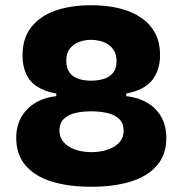

<svg xmlns="http://www.w3.org/2000/svg" viewBox="-20 -697 696 733"><path d="M329 16Q241 16 177 -4Q113 -24 77.5 -65.5Q42 -107 42 -170Q42 -216 61 -249.5Q80 -283 114.5 -304Q149 -325 195 -330V-338L328 -364L462 -338V-330Q508 -325 542.5 -304.5Q577 -284 596 -250Q615 -216 615 -170Q615 -107 579.5 -65.5Q544 -24 479.5 -4Q415 16 329 16ZM329 -116Q350 -116 371.5 -120.5Q393 -125 411 -134.5Q429 -144 440.5 -159.5Q452 -175 452 -198Q452 -225 436 -241.5Q420 -258 392 -265Q364 -272 328 -272Q292 -272 265 -265Q238 -258 222.5 -242Q207 -226 207 -199Q207 -177 218 -161Q229 -145 247 -135Q265 -125 286.5 -120.5Q308 -116 329 -116ZM328 -389Q355 -389 377 -396Q399 -403 412 -419.5Q425 -436 425 -464Q425 -487 416 -502.5Q407 -518 392.5 -527.5Q378 -537 361 -541Q344 -545 328 -545Q305 -545 283.5 -537.5Q262 -530 247.5 -512.5Q233 -495 233 -465Q233 -437 245.5 -420Q258 -403 279.5 -396Q301 -389 328 -389ZM328 -293 195 -328V-340Q150 -348 121 -367Q92 -386 79 -416.5Q66 -447 66 -486Q66 -551 99.5 -593.5Q133 -636 191.5 -656.5Q250 -677 328 -677Q408 -677 467 -655.5Q526 -634 558.5 -592Q591 -550 591 -486Q591 -429 561 -391Q531 -353 462 -340V-328Z"/></svg>

Font: Bricolage Grotesque 48pt Condensed ExtraBold ExtraBold
Style: Regular
Weight: 800
Version: Version 1.000;gftools[0.9.30]